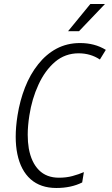

<svg xmlns="http://www.w3.org/2000/svg" viewBox="-20 -937 565 967"><path d="M482.4 -637.7Q435.5 -668.5 376 -668.5Q308.1 -668.5 257.3 -625.5Q206.5 -582 173.8 -510.7Q140.6 -439 127.9 -355.5Q119.6 -302.7 119.6 -258.3Q119.6 -221.7 125 -189.5Q137.7 -119.1 175.8 -80.6Q213.9 -42 276.9 -42Q314 -42 344.7 -50.3Q377 -59.1 401.4 -69.8H402.3V-69.3L394 -18.6V-18.1Q338.4 9.8 263.7 9.8Q184.6 9.8 134.3 -34.2Q84.5 -78.6 67.4 -161.1Q59.1 -201.2 59.1 -248Q59.1 -298.3 68.4 -356.4Q80.1 -430.2 106 -496.6Q131.8 -562.5 171.9 -612.8Q211.9 -663.6 264.6 -691.9Q317.9 -720.2 383.3 -720.2Q457 -720.2 512.7 -686H513.2L512.7 -685.5L483.4 -637.7L482.9 -637.2ZM435.1 -917H508.8L377.9 -779.8H322.8Z"/></svg>

Font: MAUL Condensed Light Italic
Style: Light Italic
Weight: 300
Italic angle: -12°
Designer: MAUL
Version: Version 1.0; 2020; ttfautohint (v1.8.3)